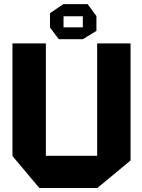

<svg xmlns="http://www.w3.org/2000/svg" viewBox="-20 -934 704 954"><path d="M462.7 0V-718.5H628.7V-136.6L463.7 0ZM175.4 0 41.9 -158.8V-159.8H462.7V0ZM41.9 -159.8V-718.5H207.9V-159.8ZM391.5 -739.2V-853.3H459.1V-780.6L391.8 -739.2ZM272.3 -739.2 228.4 -797.2V-798.2H391.5V-739.2ZM228.4 -798.2V-868.4L294.7 -913.6H295.7V-798.2ZM295.7 -853.3V-913.6H415.2L459.1 -854.3V-853.3Z"/></svg>

Font: Foldit Thin
Style: Regular
Weight: 100
Designer: Sophia Tai
Foundry: Sophia Tai
Version: Version 1.003